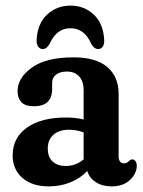

<svg xmlns="http://www.w3.org/2000/svg" viewBox="-20 -653 508 683"><path d="M25 -100.5Q25 -163 75.8 -199Q126.5 -235 214.5 -235Q248 -235 277.5 -228V-332Q277.5 -364 261.5 -381.2Q245.5 -398.5 218 -398.5Q193.5 -398.5 179.5 -387.5Q165.5 -376.5 165.5 -359V-336.5Q165.5 -275 100.5 -275Q70 -275 56.2 -289.5Q42.5 -304 42.5 -328.5Q42.5 -375.5 92.8 -412.2Q143 -449 241.5 -449Q321.5 -449 361.8 -414.5Q402 -380 402 -319V-96Q402 -86 406.5 -79Q411 -72 421.5 -72Q432 -72 439 -80.5Q445 -86 450.5 -86Q458 -86 462.2 -79.5Q466.5 -73 466.5 -63Q466.5 -36 442.5 -13Q418.5 10 377 10Q344 10 320.8 -5Q297.5 -20 290.5 -45Q266.5 -19 230.8 -4.5Q195 10 153.5 10Q94 10 59.5 -20.2Q25 -50.5 25 -100.5ZM150 -124.5Q150 -93.5 167.8 -78Q185.5 -62.5 213.5 -62.5Q249.5 -62.5 277.5 -86V-182Q252.5 -191.5 225 -191.5Q190.5 -191.5 170.2 -173.8Q150 -156 150 -124.5ZM230.5 -552.5Q181.5 -552.5 157 -498Q146.5 -478.5 132 -478.5Q121.5 -478.5 115.2 -488Q109 -497.5 110.5 -513.5Q114 -570 148 -601.5Q182 -633 230.5 -633Q279.5 -633 313.2 -601.5Q347 -570 350.5 -513.5Q352 -497.5 346 -488Q340 -478.5 329 -478.5Q315 -478.5 304 -498Q280.5 -552.5 230.5 -552.5Z"/></svg>

Font: Fraunces 144pt SuperSoft SemiBold
Style: Regular
Weight: 600
Version: Version 1.000;[b76b70a41]